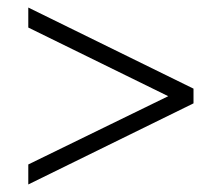

<svg xmlns="http://www.w3.org/2000/svg" viewBox="-20 -577 588 509"><path d="M55 -141 426 -322 55 -504V-557L493 -342V-303L55 -88Z"/></svg>

Font: Prompt ExtraLight
Style: Regular
Weight: 275
Designer: Katatrad Team
Foundry: CadsonDemak
Version: Version 1.000